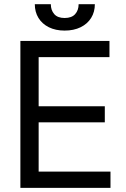

<svg xmlns="http://www.w3.org/2000/svg" viewBox="-20 -904 607 924"><path d="M78.1 -707H506.8V-628.9H166V-392.6H484.4V-315.4H166V-78.1H511.7V0H78.1ZM291 -756.8Q247.6 -756.8 215.1 -772.9Q182.6 -789.1 165 -817.9Q147.5 -846.7 147.5 -883.8H224.6Q224.6 -855 241 -836.2Q257.3 -817.4 291 -817.4Q325.2 -817.4 341.8 -836.2Q358.4 -855 358.4 -883.8H436.5Q436.5 -846.7 418.7 -817.9Q400.9 -789.1 367.9 -772.9Q335 -756.8 291 -756.8Z"/></svg>

Font: Pretendard
Style: Regular
Weight: 400
Designer: Base glyphs from Inter by Rasmus Andersson; Hangeul glyphs from Noto Sans CJK(Source Han Sans) by Jang Soo-young and Kan
Foundry: Kil Hyung-jin
Version: Version 1.309